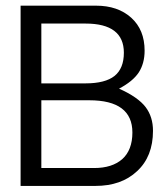

<svg xmlns="http://www.w3.org/2000/svg" viewBox="-20 -645 546 660"><path d="M435.1 -189.5C435.1 -149.4 423.3 -118.7 400.4 -98.1C377 -77.6 344.7 -67.4 303.7 -67.4H122.1V-300.3H287.1C385.7 -300.3 435.1 -263.2 435.1 -189.5ZM405.8 -463.9C405.8 -427.7 395 -400.9 373.5 -383.8C352.5 -367.2 319.3 -358.4 274.4 -358.4H122.1V-564H274.4C361.8 -564 405.8 -530.3 405.8 -463.9ZM307.6 -5.9C367.2 -5.9 415 -22.5 451.2 -56.6C487.8 -90.3 505.9 -136.7 505.9 -195.3C505.9 -227.1 497.6 -254.4 480.5 -276.9C463.4 -299.3 433.1 -320.8 389.2 -340.3C420.9 -356.9 443.4 -375.5 457 -396C470.2 -416.5 477.1 -441.4 477.1 -470.7C477.1 -518.6 461.9 -556.2 431.2 -584C400.4 -611.8 359.9 -625.5 310.5 -625.5H50.8V-5.9Z"/></svg>

Font: Meera New
Style: Regular
Weight: 400
Designer: Hussain K H
Foundry: RIT
Version: 1.4.1